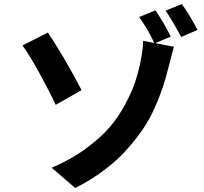

<svg xmlns="http://www.w3.org/2000/svg" viewBox="-20 -914 1040 978"><path d="M395.5 -455.1 263.7 -379.9Q230.5 -451.2 181.6 -540Q132.8 -628.9 94.7 -682.6L223.6 -748Q298.8 -638.7 395.5 -455.1ZM849.6 -727.5 770.5 -694.3 866.2 -675.8Q855.5 -639.6 837.9 -569.3Q824.2 -514.6 808.6 -467.8Q793 -420.9 767.1 -362.8Q741.2 -304.7 705.6 -252.9Q669.9 -201.2 622.6 -148.4Q575.2 -95.7 509.3 -46.4Q443.4 2.9 363.3 43.9L243.2 -59.6Q340.8 -100.6 418 -157.7Q495.1 -214.8 540 -267.6Q585 -320.3 619.1 -385.3Q653.3 -450.2 667.5 -493.2Q681.6 -536.1 693.4 -587.9Q710 -668 709 -706.1L765.6 -695.3Q732.4 -767.6 688.5 -827.1L771.5 -861.3Q816.4 -796.9 849.6 -727.5ZM823.2 -859.4 906.2 -893.6Q948.2 -834 986.3 -761.7L903.3 -725.6Q847.7 -827.1 823.2 -859.4Z"/></svg>

Font: GenEi Gothic M Regular
Style: Bold
Weight: 700
Designer: o_tamon (Modified); [Source Han Sans]
Ryoko NISHIZUKA  (kana & ideographs); Paul D. Hunt (Latin, Greek & Cyrillic); Wenl
Version: Version 1.1a;Original Version 1.004